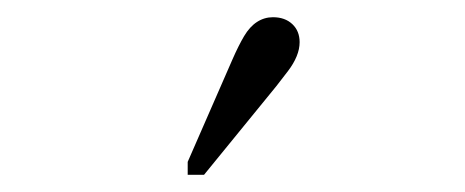

<svg xmlns="http://www.w3.org/2000/svg" viewBox="-20 -777 540 223"><path d="M250 -708Q257 -724 263.5 -735Q270 -746 278.5 -751.5Q287 -757 297 -757Q311 -757 319.5 -749Q328 -741 328 -728Q328 -720 324.5 -711.5Q321 -703 314.5 -694.5Q308 -686 301 -677L217 -574H198V-589Z"/></svg>

Font: Roboto Serif 36pt ExtraLight
Style: Regular
Weight: 250
Designer: Greg Gazdowicz
Foundry: Commercial Type
Version: Version 1.008